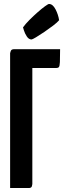

<svg xmlns="http://www.w3.org/2000/svg" viewBox="-20 -948 333 968"><path d="M31 0V-680Q31 -680 34 -690Q37 -700 51 -700H283Q283 -655 282 -635Q281 -615 277 -610Q273 -605 263 -605H143V-20Q143 -20 141 -10Q139 0 125 0ZM139 -749Q125 -749 115 -764.5Q105 -780 100.5 -795Q96 -810 96 -810Q109 -828 129 -848Q149 -868 170 -886.5Q191 -905 207 -916.5Q223 -928 227 -928Q246 -928 260 -901Q274 -874 278 -846Q269 -835 248 -819Q227 -803 203.5 -787Q180 -771 161.5 -760Q143 -749 139 -749Z"/></svg>

Font: Yanone Kaffeesatz
Style: Bold
Weight: 700
Designer: Yanone (Cyrillic: Daniel Pouzeot, Huerta Tipografica, and Cyreal)
Foundry: Yanone
Version: Version 2.003